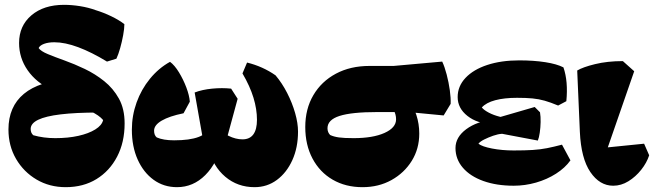

<svg xmlns="http://www.w3.org/2000/svg" viewBox="-20 -755 2708 795"><path d="M252 20Q185 20 131.5 -11.5Q78 -43 46.5 -97Q15 -151 15 -219Q15 -266 31 -303Q47 -340 79 -366.5Q111 -393 158 -408L388 -289Q294 -289 231.5 -281.5Q169 -274 138 -259Q107 -244 107 -221Q107 -204 118 -195Q160 -183 209 -183Q262 -183 304.5 -192.5Q347 -202 374.5 -219Q402 -236 407 -258Q390 -278 355.5 -294Q321 -310 252 -329L194 -383Q130 -413 94.5 -464Q59 -515 59 -577Q59 -648 110 -691.5Q161 -735 245 -735Q277 -735 311.5 -729.5Q346 -724 376 -713Q409 -703 441 -687.5Q473 -672 495 -655Q495 -637 490 -609.5Q485 -582 477.5 -555.5Q470 -529 462 -512L423 -500Q359 -539 304 -559.5Q249 -580 205 -580Q180 -580 162.5 -573.5Q145 -567 140 -556Q149 -543 178 -531Q207 -519 247.5 -504.5Q288 -490 331 -469.5Q374 -449 411.5 -419Q449 -389 472.5 -346.5Q496 -304 496 -244Q496 -166 465 -106.5Q434 -47 379.5 -13.5Q325 20 252 20Z M1034 20Q964 20 913 -23Q862 -66 844 -139L883 -227Q897 -207 926.5 -192.5Q956 -178 984 -178Q1014 -178 1029 -198.5Q1044 -219 1044 -259Q1044 -303 1029.5 -350.5Q1015 -398 984 -451L1003 -496Q1068 -480 1121 -443Q1148 -411 1169 -370Q1190 -329 1202 -287Q1214 -245 1214 -210Q1214 -144 1190.5 -92Q1167 -40 1126.5 -10Q1086 20 1034 20ZM713 20Q658 20 616 -10.5Q574 -41 550 -94.5Q526 -148 526 -218Q526 -276 545.5 -330.5Q565 -385 601 -429Q637 -473 684 -499Q703 -485 721 -455.5Q739 -426 751.5 -393Q764 -360 766 -334L740 -286Q681 -274 649.5 -255.5Q618 -237 618 -214Q618 -195 629 -186Q656 -174 701 -174Q830 -174 847 -229L902 -168Q880 -80 830 -30Q780 20 713 20ZM826 -146 786 -372Q817 -384 858.5 -388Q900 -392 937 -388L964 -346L911 -151Z M1481 20Q1411 20 1357.5 -11Q1304 -42 1274 -98.5Q1244 -155 1244 -229Q1244 -304 1277.5 -361Q1311 -418 1371 -450Q1431 -482 1510 -482H1610L1811 -500Q1821 -479 1829.5 -446.5Q1838 -414 1842.5 -381.5Q1847 -349 1846 -325L1817 -277L1671 -291H1542Q1436 -291 1386 -275Q1336 -259 1336 -224Q1336 -215 1339 -208Q1342 -201 1347 -196Q1362 -189 1383 -186Q1404 -183 1444 -183Q1524 -183 1572 -204.5Q1620 -226 1620 -261Q1620 -281 1610 -299.5Q1600 -318 1582 -331L1666 -352Q1692 -316 1704 -279Q1716 -242 1716 -202Q1716 -139 1685 -89Q1654 -39 1601 -9.5Q1548 20 1481 20Z M2107 14Q2036 14 1981.5 -5.5Q1927 -25 1896.5 -60.5Q1866 -96 1866 -142Q1866 -187 1910.5 -220Q1955 -253 2024 -260L2039 -267L2194 -312L2216 -290Q2219 -272 2218.5 -249.5Q2218 -227 2215 -206Q2212 -185 2207 -173L2059 -201Q2042 -200 2022 -193Q2002 -186 1985 -177.5Q1968 -169 1961 -160Q1976 -148 2017.5 -140Q2059 -132 2107 -132Q2154 -132 2185.5 -134Q2217 -136 2245 -141.5Q2273 -147 2307 -156L2342 -91Q2320 -60 2282.5 -36Q2245 -12 2199.5 1Q2154 14 2107 14ZM2087 -228 2019 -241Q1956 -243 1915.5 -275Q1875 -307 1875 -353Q1875 -398 1907.5 -432.5Q1940 -467 1997.5 -486Q2055 -505 2130 -505Q2190 -505 2238 -497.5Q2286 -490 2313 -476Q2323 -447 2326 -412Q2329 -377 2325 -336L2291 -318Q2260 -331 2235.5 -338Q2211 -345 2184.5 -347.5Q2158 -350 2121 -350Q2068 -350 2030.5 -340Q1993 -330 1975 -310Q1984 -299 2004 -288.5Q2024 -278 2050 -271.5Q2076 -265 2099 -265Z M2519 14Q2463 14 2424.5 -42.5Q2386 -99 2381 -209L2370 -463Q2393 -477 2444 -489.5Q2495 -502 2559 -502L2606 -460L2485 -111L2439 -139L2647 -160L2668 -112Q2658 -81 2635 -52Q2612 -23 2582 -4.5Q2552 14 2519 14Z"/></svg>

Font: Eczar ExtraBold
Style: Regular
Weight: 800
Designer: Vaibhav Singh
Foundry: Rosetta Type Foundry
Version: Version 2.000